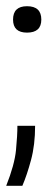

<svg xmlns="http://www.w3.org/2000/svg" viewBox="-20 -458 178 618"><path d="M0 140Q27 72 31.5 25Q36 -22 36 -53H93Q93 8 80 56.5Q67 105 52 140ZM67 -353Q22 -353 22 -395Q22 -438 67 -438Q113 -438 113 -395Q113 -353 67 -353Z"/></svg>

Font: Bricolage Grotesque 10pt ExtraLight
Style: Regular
Weight: 200
Designer: Mathieu Triay
Foundry: Atelier Triay
Version: Version 1.000; ttfautohint (v1.8.4.7-5d5b);gftools[0.9.32]